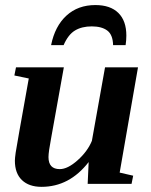

<svg xmlns="http://www.w3.org/2000/svg" viewBox="-20 -724 596 756"><path d="M170.9 -105.5Q170.9 -58.1 215.3 -58.1Q246.6 -58.1 285.6 -93Q324.7 -127.9 341.8 -169.4L393.6 -459H523.4L451.2 -44.4L504.4 -32.2L498 0H325.2L329.1 -85.9Q253.4 11.7 143.6 11.7Q94.2 11.7 66.4 -14.9Q38.6 -41.5 38.6 -91.3Q38.6 -100.6 41.7 -123Q44.9 -145.5 93.3 -415L36.6 -426.8L43 -459H231.4L181.6 -181.6Q170.9 -125.5 170.9 -105.5ZM355.5 -704.1Q414.6 -704.1 446 -673.1Q477.5 -642.1 477.5 -584Q477.5 -565.9 474.6 -546.4H425.3Q424.3 -587.4 402.3 -603.8Q380.4 -620.1 341.3 -620.1Q302.2 -620.1 275.4 -604Q248.5 -587.9 230.5 -546.4H181.2Q196.3 -621.1 241.7 -662.6Q287.1 -704.1 355.5 -704.1Z"/></svg>

Font: Tinos
Style: Bold Italic
Weight: 700
Italic angle: -16.333°
Designer: Steve Matteson
Foundry: Monotype Imaging Inc.
Version: Version 1.23